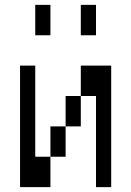

<svg xmlns="http://www.w3.org/2000/svg" viewBox="-20 -770 540 790"><path d="M62.5 -500Q62.5 -500 62.5 0H187.5Q187.5 0 187.5 -125H125Q125 -125 125 -500ZM375 -375Q375 -375 375 0H437.5Q437.5 0 437.5 -500H312.5Q312.5 -500 312.5 -375H250Q250 -375 250 -250H187.5Q187.5 -250 187.5 -125H250Q250 -125 250 -250H312.5Q312.5 -250 312.5 -375ZM125 -750Q125 -750 125 -625H187.5Q187.5 -625 187.5 -750ZM312.5 -750Q312.5 -750 312.5 -625H375Q375 -625 375 -750Z"/></svg>

Font: BFUnifontExMono
Style: Regular
Weight: 500
Version: Version 15.0.06